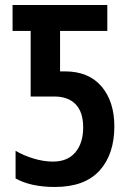

<svg xmlns="http://www.w3.org/2000/svg" viewBox="-20 -734 517 764"><path d="M198 10Q151 10 111.5 1.5Q72 -7 42 -24V-134Q74 -115 114 -103Q154 -91 191 -91Q249 -91 280 -128Q311 -165 311 -227Q311 -288 281 -319Q251 -350 196 -350H102V-611H30V-714H407V-611H219V-450H238Q333 -450 384 -390Q435 -330 435 -231Q435 -120 376 -55Q317 10 198 10Z"/></svg>

Font: Avrile Sans Condensed SemiBold
Style: Regular
Weight: 600
Width: 3
Designer: Monotype Design Team
Foundry: Monotype Imaging Inc.
Version: Version 2.001;September 10, 2019;FontCreator 11.5.0.2425 64-